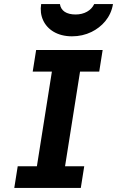

<svg xmlns="http://www.w3.org/2000/svg" viewBox="-20 -921 574 941"><path d="M376 0 392.8 -106H298.8L372.3 -570H466.3L483.1 -676H157.1L140.3 -570H234.3L160.8 -106H66.8L50 0ZM350.6 -850C305.8 -850 278.5 -868 273.7 -901H181.7C177.2 -872.3 180.3 -846 191.2 -822C211.8 -776.4 260.8 -743 332.7 -743C367.3 -743 399.3 -750.2 428.6 -764.5C479 -789.2 523.3 -835.2 533.7 -901H441.7C427 -869.3 392.9 -850 350.6 -850Z"/></svg>

Font: Fog Sans
Style: It
Weight: 700
Foundry: Intel Corporation
Version: Version 1.00